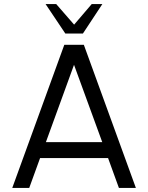

<svg xmlns="http://www.w3.org/2000/svg" viewBox="-20 -919 724 939"><path d="M294.5 -700H390L644.5 0H561.5L508.5 -146H176L123 0H40ZM204.5 -224H480L342 -602ZM299.5 -755 203 -899H255L342.5 -798.5L428.5 -899H480.5L385.5 -755Z"/></svg>

Font: Urbanist
Style: Regular
Weight: 400
Designer: Corey Hu
Foundry: Corey Hu
Version: Version 1.330; ttfautohint (v1.8.4.7-5d5b)